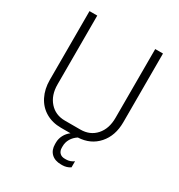

<svg xmlns="http://www.w3.org/2000/svg" viewBox="-207 -838 1099 1179"><g transform="rotate(30 342.5 -248.5)"><path d="M603 -700V-213Q603 -117 549.5 -56.5Q496 4 408 8Q382 25 368 49Q354 73 354 101V111Q354 134 367 147.5Q380 161 403 161H413Q441 161 466 143V186Q455 194 440 198.5Q425 203 411 203H401Q357 203 332 179Q307 155 307 113V102Q307 75 320 50Q333 25 356 8H288Q227 8 180 -19.5Q133 -47 107.5 -97.5Q82 -148 82 -213V-700H137V-212Q137 -136 178.5 -89Q220 -42 288 -42H397Q465 -42 506.5 -88.5Q548 -135 548 -212V-700Z"/></g></svg>

Font: Bai Jamjuree Light
Style: Regular
Weight: 300
Designer: Katatrad Aksorn Co.,Ltd.
Foundry: Cadson Demak Co.,Ltd.
Version: Version 1.000; ttfautohint (v1.6)